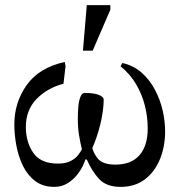

<svg xmlns="http://www.w3.org/2000/svg" viewBox="-20 -719 700 750"><path d="M192 11Q148 11 118 -11.5Q88 -34 70 -70.5Q52 -107 44 -150Q36 -193 36 -233Q36 -319 84.5 -387Q133 -455 233 -477L236 -460L228 -392Q164 -375 122.5 -332Q81 -289 81 -223Q81 -164 110 -122Q139 -80 206 -80Q237 -80 256 -90Q275 -100 285 -113Q295 -126 300 -136Q293 -164 288.5 -192.5Q284 -221 284 -255Q284 -279 286 -302Q288 -325 294 -340.5Q300 -356 311 -356Q346 -356 365.5 -348.5Q385 -341 385 -330Q385 -303 379 -268Q373 -233 361.5 -196.5Q350 -160 335 -128L316 -104Q313 -91 304 -72Q295 -53 279.5 -34Q264 -15 242 -2Q220 11 192 11ZM451 11Q396 11 367.5 -19.5Q339 -50 319 -96H301L338 -151Q343 -123 362 -99.5Q381 -76 431 -76Q493 -76 525 -113Q557 -150 557 -217Q557 -262 546 -306Q535 -350 512 -389.5Q489 -429 451 -460L458 -473Q502 -463 533.5 -435Q565 -407 585.5 -368Q606 -329 615.5 -287Q625 -245 625 -206Q625 -146 604.5 -96.5Q584 -47 545.5 -18Q507 11 451 11ZM342 -521H304L319 -699H411V-681Z"/></svg>

Font: STIX Two Text
Style: Regular
Weight: 400
Designer: Ross Mills, John Hudson & Paul Hanslow, Tiro Typeworks Ltd; with prior portions MicroPress Inc., and Coen Hoffman.
Foundry: Tiro Typeworks Ltd
Version: Version 2.13 b171